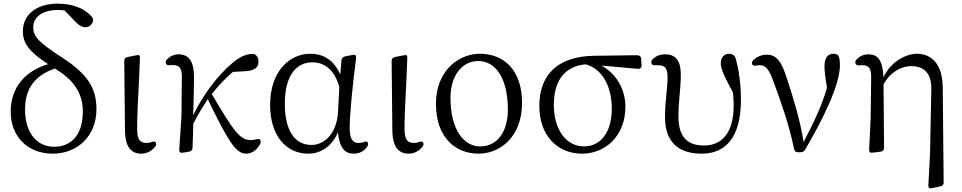

<svg xmlns="http://www.w3.org/2000/svg" viewBox="-20 -828 5294 1057"><path d="M270 18C408 18 511 -81 511 -227C511 -345 460 -420 327 -508C188 -597 163 -629 163 -677C163 -736 216 -773 298 -773C312 -773 324 -772 336 -770L387 -717C411 -690 431 -678 450 -678C471 -678 487 -692 492 -712C494 -722 491 -729 484 -737C443 -785 374 -808 298 -808C183 -808 106 -749 106 -656C106 -591 137 -545 245 -475C126 -440 39 -353 39 -213C39 -76 133 18 270 18ZM118 -225C118 -327 159 -408 282 -451C379 -392 436 -323 436 -213C436 -95 380 -20 278 -20C185 -20 118 -94 118 -225Z M758 18C792 18 820 -1 836 -23C841 -31 840 -37 837 -44C834 -50 826 -50 814 -46C807 -43 798 -41 787 -41C754 -41 735 -56 735 -117C735 -180 738 -250 746 -401C747 -432 749 -466 750 -504C751 -515 750 -520 747 -523C744 -526 738 -525 728 -523L682 -514C670 -511 664 -505 664 -492L668 -111C669 -16 704 18 758 18Z M971 10C974 13 980 14 990 12L1021 7C1033 5 1039 -2 1040 -14C1042 -58 1043 -101 1044 -147C1075 -206 1093 -235 1124 -282C1238 -46 1279 18 1336 18C1363 18 1392 1 1411 -33C1416 -43 1416 -50 1413 -57C1410 -63 1402 -64 1390 -61C1381 -59 1370 -57 1359 -57C1301 -57 1267 -105 1146 -310C1183 -358 1221 -397 1262 -432L1329 -436C1377 -439 1403 -453 1403 -489C1403 -510 1395 -521 1384 -528C1376 -532 1369 -532 1360 -531C1330 -527 1298 -515 1257 -479C1179 -413 1100 -310 1043 -193C1044 -209 1044 -225 1045 -242C1046 -295 1048 -348 1048 -397C1049 -494 1018 -529 962 -529C936 -529 915 -517 899 -501C892 -493 891 -486 894 -478C897 -470 905 -468 917 -469C921 -470 925 -470 930 -470C968 -470 982 -453 981 -402L979 -189L967 -9C966 1 968 7 971 10Z M1677 18C1738 18 1803 -14 1840 -99C1850 -13 1878 18 1928 18C1959 18 1984 4 2001 -20C2008 -29 2008 -37 2004 -44C2000 -51 1992 -50 1980 -45C1973 -43 1965 -41 1955 -41C1922 -41 1905 -61 1905 -126C1905 -198 1922 -368 1940 -504C1941 -515 1940 -521 1937 -524C1934 -527 1927 -527 1917 -525L1878 -517C1866 -514 1861 -507 1860 -496L1853 -418C1818 -498 1760 -532 1688 -532C1577 -532 1467 -439 1467 -250C1467 -79 1557 18 1677 18ZM1548 -257C1548 -421 1618 -485 1699 -485C1761 -485 1820 -450 1848 -349L1841 -211C1833 -84 1759 -30 1695 -30C1603 -30 1548 -109 1548 -257Z M2230 18C2264 18 2292 -1 2308 -23C2313 -31 2312 -37 2309 -44C2306 -50 2298 -50 2286 -46C2279 -43 2270 -41 2259 -41C2226 -41 2207 -56 2207 -117C2207 -180 2210 -250 2218 -401C2219 -432 2221 -466 2222 -504C2223 -515 2222 -520 2219 -523C2216 -526 2210 -525 2200 -523L2154 -514C2142 -511 2136 -505 2136 -492L2140 -111C2141 -16 2176 18 2230 18Z M2614 18C2730 18 2854 -71 2854 -262C2854 -440 2756 -532 2622 -532C2505 -532 2380 -439 2380 -257C2380 -66 2492 18 2614 18ZM2460 -290C2460 -409 2522 -492 2613 -492C2714 -492 2776 -388 2776 -224C2776 -110 2723 -22 2623 -22C2538 -22 2460 -107 2460 -290Z M3184 18C3312 18 3423 -79 3423 -241C3423 -340 3369 -425 3291 -467L3492 -449C3505 -448 3513 -456 3512 -469L3510 -504C3509 -516 3501 -524 3489 -524L3252 -521C3045 -518 2949 -412 2949 -244C2949 -81 3050 18 3184 18ZM3029 -252C3029 -378 3084 -462 3203 -474C3299 -450 3348 -346 3348 -231C3348 -97 3285 -22 3195 -22C3101 -22 3029 -108 3029 -252Z M3843 18C3974 18 4059 -71 4059 -278C4059 -363 4048 -443 4030 -506C4027 -515 4024 -521 4016 -526C4009 -531 4001 -532 3992 -532C3968 -532 3948 -512 3948 -481C3948 -450 3965 -411 4015 -319C4018 -293 4019 -271 4019 -248C4019 -96 3954 -27 3856 -27C3757 -27 3715 -81 3715 -188C3715 -232 3718 -271 3722 -310C3725 -346 3728 -381 3728 -419C3728 -488 3703 -529 3643 -529C3612 -529 3590 -519 3572 -501C3565 -493 3564 -486 3567 -478C3570 -470 3578 -468 3589 -469C3593 -469 3596 -469 3600 -469C3643 -469 3655 -453 3655 -398C3655 -373 3652 -344 3649 -312C3645 -273 3641 -230 3641 -184C3641 -41 3720 18 3843 18Z M4374 10H4389C4399 10 4407 5 4413 -5C4508 -167 4604 -359 4604 -469C4604 -483 4603 -495 4601 -506C4599 -515 4597 -521 4589 -527C4583 -531 4576 -532 4567 -532C4537 -532 4519 -509 4519 -462C4519 -435 4524 -397 4533 -345C4501 -237 4461 -157 4404 -46C4385 -168 4347 -289 4314 -390C4283 -490 4255 -527 4201 -527C4177 -527 4148 -518 4127 -497C4119 -489 4118 -482 4121 -474C4124 -467 4132 -465 4144 -467C4150 -468 4156 -469 4163 -469C4196 -469 4214 -447 4241 -371C4280 -265 4323 -145 4352 -7C4355 5 4362 11 4374 10Z M4776 -403 4773 -173 4765 -9C4764 1 4766 7 4769 10C4772 13 4778 13 4788 12L4828 7C4840 5 4847 -2 4847 -15L4844 -363C4880 -431 4942 -464 4996 -464C5065 -464 5110 -427 5107 -331L5100 20L5091 188C5090 198 5092 204 5095 207C5098 210 5104 209 5114 207L5157 198C5169 196 5175 189 5175 176L5170 -344C5169 -486 5100 -532 5027 -532C4970 -532 4885 -491 4844 -403C4839 -502 4809 -529 4761 -529C4732 -529 4711 -517 4696 -501C4688 -493 4687 -485 4690 -478C4693 -471 4700 -467 4712 -468C4717 -469 4721 -469 4726 -469C4763 -469 4776 -453 4776 -403Z"/></svg>

Font: 寒蝉锦书宋
Style: Regular
Weight: 400
Designer: 寒蝉锦书宋{Warren} 思源宋体{Ryoko NISHIZUKA 西塚涼子 (kana & ideographs); Frank Grießhammer (Latin, Greek & Cyrillic); Wenlong ZHANG 
Foundry: Adobe & ChillType
Version: Version 2.000;Glyphs 3.1.1 (3135)